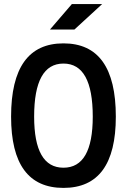

<svg xmlns="http://www.w3.org/2000/svg" viewBox="-20 -917 626 947"><path d="M293 9.8Q34.7 9.8 34.7 -341.8Q34.7 -703.1 293 -703.1Q551.3 -703.1 551.3 -341.8Q551.3 9.8 293 9.8ZM293 -89.8Q437.5 -89.8 437.5 -341.8Q437.5 -603.5 293 -603.5Q148.4 -603.5 148.4 -341.8Q148.4 -89.8 293 -89.8ZM226.6 -771.5 334.5 -897H483.9L347.2 -771.5Z"/></svg>

Font: Cascadia Mono Medium
Style: Regular
Weight: 500
Monospace: yes
Designer: Aaron Bell
Foundry: Saja Typeworks
Version: Version 2407.024